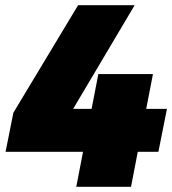

<svg xmlns="http://www.w3.org/2000/svg" viewBox="-20 -720 664 740"><path d="M623.5 -300.5 590.5 -135H511L485 0H274L300 -135H1.5L31.5 -285.5L281 -700H499L262 -300.5H333L359 -434.5H569.5L543.5 -300.5Z"/></svg>

Font: Argentum Sans Black
Style: Italic
Weight: 900
Italic angle: -11°
Designer: Julieta Ulanovsky (font), Cristiano Sobral (main changes and remaster)
Foundry: Julieta Ulanovsky (font), Cristiano Sobral (main changes and remaster)
Version: Version 2.007;June 15, 2022;FontCreator 14.0.0.2814 64-bit; 